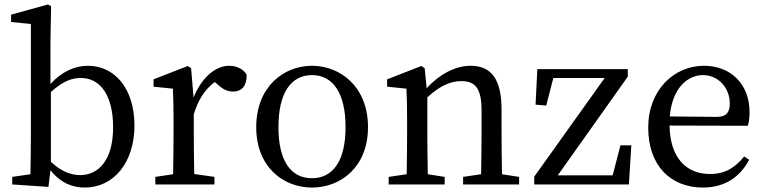

<svg xmlns="http://www.w3.org/2000/svg" viewBox="-20 -830 3444 864"><path d="M209 -416C269 -471 311 -479 345 -479C429 -479 489 -404 489 -257C489 -104 419 -42 341 -42C299 -42 254 -59 209 -102ZM207 -646 210 -802 196 -810 30 -764V-731L119 -722V-230C119 -179 118 -102 117 -46L35 -34V0L198 11L207 -64C256 -3 311 14 361 14C493 14 585 -100 585 -265C585 -434 494 -534 376 -534C318 -534 259 -509 207 -452Z M840 -523 825 -533 671 -473V-440L758 -431C760 -387 761 -349 761 -287V-230C761 -179 760 -101 759 -46L679 -34V0H945V-34L854 -47C853 -103 852 -179 852 -230V-316C873 -383 902 -428 947 -461L960 -449C981 -430 1002 -418 1028 -418C1072 -418 1090 -447 1090 -493C1077 -519 1045 -534 1011 -534C950 -534 887 -481 851 -391Z M1384 14C1512 14 1636 -77 1636 -258C1636 -440 1511 -534 1384 -534C1256 -534 1133 -439 1133 -258C1133 -78 1255 14 1384 14ZM1384 -28C1288 -28 1233 -107 1233 -258C1233 -410 1288 -492 1384 -492C1479 -492 1535 -410 1535 -258C1535 -107 1479 -28 1384 -28Z M2239 -46C2238 -101 2237 -177 2237 -230V-335C2237 -476 2190 -534 2097 -534C2029 -534 1956 -495 1900 -433L1891 -523L1876 -533L1722 -473V-440L1809 -431C1811 -387 1812 -349 1812 -287V-230C1812 -179 1811 -102 1810 -46L1729 -34V0H1981V-34L1905 -46C1904 -102 1903 -179 1903 -230V-392C1960 -444 2007 -465 2056 -465C2120 -465 2147 -431 2147 -332V-230C2147 -177 2146 -101 2145 -46L2064 -34V0H2316V-34Z M2772 -176 2737 -41H2490L2805 -485V-519H2398L2390 -359L2438 -355L2470 -479H2701L2384 -35V0H2810L2821 -176Z M2994 -306C3005 -436 3076 -492 3143 -492C3214 -492 3264 -433 3264 -365C3264 -329 3253 -304 3205 -304ZM3345 -264C3350 -279 3353 -300 3353 -325C3353 -454 3266 -534 3148 -534C3013 -534 2897 -425 2897 -256C2897 -85 2997 14 3144 14C3241 14 3311 -34 3351 -111L3329 -126C3290 -79 3247 -47 3175 -47C3068 -47 2995 -120 2993 -265Z"/></svg>

Font: Noto Serif CJK JP Medium
Style: Regular
Weight: 500
Designer: Ryoko NISHIZUKA 西塚涼子 (kana & ideographs); Frank Grießhammer (Latin, Greek & Cyrillic); Wenlong ZHANG 张文龙 (bopomofo); San
Foundry: Adobe Systems Incorporated
Version: Version 1.000;PS 1;hotconv 16.6.53;makeotf.lib2.5.65590